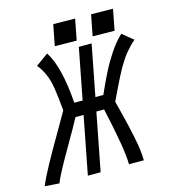

<svg xmlns="http://www.w3.org/2000/svg" viewBox="-161 -876 861 971"><g transform="rotate(-15 269.0 -390.0)"><path d="M208 -783.2 322.3 -781.7 300.8 -671.9 186.5 -673.3ZM405.8 -781.7 520 -780.3 499 -670.4 384.3 -671.9ZM344.7 -299.8H304.2L245.6 2.4H178.7L237.3 -299.8H194.8Q178.7 -268.1 110.8 -151.1Q43 -34.2 29.8 2.9L-45.9 -2.4Q-29.8 -42.5 5.4 -106.4Q40.5 -170.4 85 -246.3Q129.4 -322.3 144 -348.6Q133.8 -458 125 -495.6Q110.4 -556.6 74.2 -600.6L139.6 -647.5Q193.4 -566.9 208 -371.6H251.5L303.2 -638.7H370.1L318.4 -371.6H359.9Q361.8 -375.5 372.8 -400.1Q383.8 -424.8 390.4 -438.5Q397 -452.1 410.2 -478.5Q423.3 -504.9 434.8 -524.2Q446.3 -543.5 461.4 -566.9Q476.6 -590.3 493.2 -610.4Q509.8 -630.4 527.3 -647L584.5 -600.6Q569.8 -588.9 556.2 -574.2Q542.5 -559.6 532 -546.9Q521.5 -534.2 509 -514.6Q496.6 -495.1 489 -482.4Q481.4 -469.7 468.8 -444.8Q456.1 -419.9 450 -407.5Q443.8 -395 429.7 -365.5Q415.5 -335.9 409.2 -322.8Q411.1 -314.9 423.6 -266.1Q436 -217.3 441.4 -193.6Q446.8 -169.9 455.6 -128.7Q464.4 -87.4 468.3 -55.9Q472.2 -24.4 472.2 0.5H394.5Q394.5 -77.6 344.7 -299.8Z"/></g></svg>

Font: Fantasque Sans Mono
Style: Italic
Weight: 400
Italic angle: -11°
Monospace: yes
Designer: Jany Belluz
Version: Version 1.8.0 ; ttfautohint (v1.8.2)